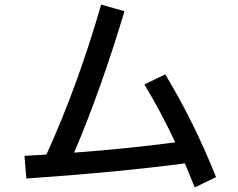

<svg xmlns="http://www.w3.org/2000/svg" viewBox="-20 -806 1040 839"><path d="M831 13Q803 -57 788 -92Q481 -52 95 -26L87 -125L120 -127Q162 -129 183 -131Q320 -432 422 -786L524 -757Q421 -414 304 -139Q533 -156 746 -184Q681 -321 611 -437L702 -481Q829 -271 924 -32Z"/></svg>

Font: IBM Plex Sans JP Medm
Style: Regular
Weight: 500
Designer: Mike Abbink; Paul van der Laan; Pieter van Rosmalen; Wujin Sim; Yejin Wi; Jinhee Kim; Boomi Park; Yona Kim; Kichan Ma
Foundry: Sandoll Inc.
Version: Version 1.002